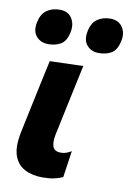

<svg xmlns="http://www.w3.org/2000/svg" viewBox="-85 -784 577 850"><g transform="rotate(10 204.0 -359.0)"><path d="M166.5 13.5Q120 13.5 86 -4.5Q52 -22.5 38.5 -62.5Q32 -82 32 -107.5Q32 -134 39 -167.5Q46 -201.5 51 -225Q56 -248 61.5 -274.5Q76 -343.5 87 -394.8Q98 -446 109.5 -499L259.5 -503.5Q241 -417.5 225.5 -344.5Q210 -271.5 199.5 -221.5L191.5 -184.5Q188 -167 188 -153Q188 -139 191.5 -129Q199 -108.5 228.5 -108.5Q239.5 -108.5 250 -111.8Q260.5 -115 275 -123.5L257.5 -4Q241 4 218.5 8.8Q196 13.5 166.5 13.5ZM317 -572Q282.5 -572 263 -595Q249 -611 249 -636Q249 -646.5 251.5 -658.5Q259 -697 283.2 -714Q307.5 -731 341.5 -731Q378 -731 396 -705Q408.5 -687 408.5 -663.5Q408.5 -653.5 406 -642.5Q397.5 -600.5 373.8 -586.2Q350 -572 317 -572ZM90 -572Q55.5 -572 35.5 -595Q21.5 -611 21.5 -636Q21.5 -646.5 24 -658.5Q32 -697 56 -714Q80 -731 114 -731Q151 -731 168.5 -705Q180.5 -686.5 180.5 -663Q180.5 -653 178.5 -642.5Q170 -600.5 146.2 -586.2Q122.5 -572 90 -572Z"/></g></svg>

Font: Heraclito
Style: Bold Italic
Weight: 700
Italic angle: -12°
Designer: Kostas Bartsokas (font) & Cristiano Sobral (main changes)
Foundry: Kostas Bartsokas (font) & Cristiano Sobral (main changes)
Version: Version 1.00;July 8, 2020;FontCreator 13.0.0.2655 64-bit